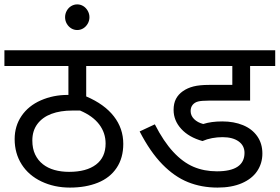

<svg xmlns="http://www.w3.org/2000/svg" viewBox="-20 -850 1267 870"><path d="M599.6 -550.8H370.6V-413.1Q453.1 -377.9 495.8 -323Q538.6 -268.1 538.6 -198.2Q538.6 -134.3 508.5 -89.4Q478.5 -44.4 423.6 -22.2Q368.7 0 296.9 0Q226.1 0 168 -27.6Q109.9 -55.2 78.1 -105.2Q46.4 -155.3 46.4 -219.7Q46.4 -278.8 77.6 -324.7Q108.9 -370.6 165 -395.3Q221.2 -419.9 286.6 -419.9H290V-550.8H0V-622.1H599.6ZM342.8 -349.1H307.6Q253.4 -349.1 212.9 -334Q172.4 -318.8 149.4 -288.1Q126.5 -257.3 126.5 -213.4Q126.5 -176.8 139.2 -150.1Q151.9 -123.5 174.1 -106Q196.3 -88.4 226.8 -79.8Q257.3 -71.3 293 -71.3Q371.6 -71.3 415 -104.2Q458.5 -137.2 458.5 -199.7Q458.5 -248 429.4 -286.4Q400.4 -324.7 342.8 -349.1ZM290 -622.1ZM322.3 0Z M330.1 -830.1Q344.7 -830.1 357.2 -822.5Q369.6 -814.9 377.4 -801.3Q385.3 -787.6 385.3 -772Q385.3 -755.9 377.2 -742.2Q369.1 -728.5 356.7 -721.2Q344.2 -713.9 330.1 -713.9Q315.4 -713.9 303 -721.4Q290.5 -729 282.7 -742.4Q274.9 -755.9 274.9 -772Q274.9 -787.6 282.5 -801.3Q290 -814.9 302.7 -822.5Q315.4 -830.1 330.1 -830.1ZM290 -622.1Z M897.5 -210.9Q835.9 -228 801.3 -265.9Q766.6 -303.7 766.6 -352.1Q766.6 -381.3 777.3 -401.9Q788.1 -422.4 808.6 -436.8Q829.1 -451.2 856.7 -458.3Q884.3 -465.3 926.8 -465.3H1032.7V-550.8H585V-622.1H1227.1V-550.8H1113.3V-394H924.3Q893.1 -394 877.7 -390.1Q862.3 -386.2 853 -375Q843.8 -363.8 843.8 -346.7Q843.8 -326.2 859.4 -310.5Q875 -294.9 900.9 -288.1Q937 -299.8 987.3 -299.8Q1039.6 -299.8 1080.8 -283Q1122.1 -266.1 1145.5 -232.9Q1168.9 -199.7 1168.9 -154.3Q1168.9 -109.9 1145.3 -74.7Q1121.6 -39.6 1075.7 -19.8Q1029.8 0 965.8 0Q893.1 0 831.8 -24.7Q770.5 -49.3 715.6 -105.5Q660.6 -161.6 612.8 -254.4L681.6 -286.6Q721.2 -209 764.9 -161.9Q808.6 -114.7 856.7 -94.2Q904.8 -73.7 962.9 -73.7Q1025.4 -73.7 1056.6 -94.7Q1087.9 -115.7 1087.9 -157.2Q1087.9 -190.4 1061 -209.5Q1034.2 -228.5 988.3 -228.5Q964.4 -228.5 940.9 -224.1Q917.5 -219.7 897.5 -210.9ZM1032.7 -622.1ZM966.8 0Z"/></svg>

Font: Noto Sans Devanagari UI
Style: Regular
Weight: 400
Designer: Monotype Design Team
Foundry: Monotype Imaging Inc.
Version: Version 1.06